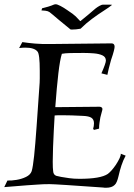

<svg xmlns="http://www.w3.org/2000/svg" viewBox="-20 -872 631 903"><path d="M242 -852Q249 -852 264.5 -844Q280 -836 297 -824Q326 -805 336.5 -794.5Q347 -784 355 -775Q358 -771 361 -775Q403 -809 421.5 -825.5Q440 -842 458 -849Q460 -850 465.5 -850Q471 -850 478 -850Q487 -850 496.5 -850Q506 -850 507 -849Q494 -838 468 -821.5Q442 -805 413 -783.5Q384 -762 359 -737Q349 -735 338 -734Q327 -733 319 -733Q312 -733 311 -734L255 -780Q240 -793 228.5 -802.5Q217 -812 213 -815Q206 -820 194 -821.5Q182 -823 175 -823L178 -833Q188 -835 206 -840.5Q224 -846 235 -851Q237 -852 242 -852ZM479 11Q476 11 472.5 11Q469 11 465 10Q353 2 290 -2Q227 -6 213 -6Q198 -6 184 -5.5Q170 -5 158 -4Q145 -3 106 -0.5Q67 2 0 8L15 -23Q33 -22 57.5 -26Q82 -30 102.5 -40Q123 -50 129 -67Q135 -87 140.5 -139Q146 -191 152 -276L165 -462Q167 -484 167 -503.5Q167 -523 167 -539Q167 -619 156 -630Q141 -648 99 -648Q92 -648 85 -647.5Q78 -647 70 -646L85 -674Q111 -670 145 -667Q179 -664 222 -665L506 -668Q519 -667 519 -652Q519 -647 515.5 -632.5Q512 -618 502 -589Q496 -568 491.5 -549.5Q487 -531 485 -520L457 -527Q478 -575 478 -587Q478 -604 462 -611.5Q446 -619 422 -621Q398 -623 374 -623Q337 -623 312 -622.5Q287 -622 271 -619Q262 -591 254.5 -527Q247 -463 240 -368L448 -370Q455 -370 459 -366Q463 -362 461 -354Q460 -350 457 -339Q454 -328 452 -320Q450 -308 448 -295Q446 -282 446 -267L422 -261L418 -266Q422 -279 422 -292Q422 -310 410 -318Q398 -326 370 -327Q313 -330 274 -330Q264 -330 254.5 -330Q245 -330 237 -329Q235 -297 233 -257.5Q231 -218 229.5 -179.5Q228 -141 228 -112Q228 -96 228.5 -84.5Q229 -73 230 -67Q231 -50 245 -45Q251 -43 267.5 -40Q284 -37 306 -34Q327 -31 354 -31Q453 -31 487 -54Q495 -60 504.5 -70.5Q514 -81 525 -97Q536 -114 542.5 -128Q549 -142 548 -149L571 -140Q559 -118 551 -93.5Q543 -69 537 -42Q534 -29 529.5 -18Q525 -7 519 -2Q506 11 479 11Z"/></svg>

Font: Luxurious Roman
Style: Regular
Weight: 400
Designer: Robert E. Leuschke
Foundry: Robert E. Leuschke
Version: Version 1.010; ttfautohint (v1.8.3)